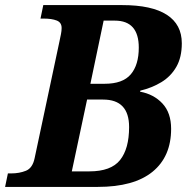

<svg xmlns="http://www.w3.org/2000/svg" viewBox="-43 -734 735 754"><path d="M-23 0 -12 -53H1Q33 -53 59 -63.5Q85 -74 93 -113L190 -569Q194 -588 196.5 -600.5Q199 -613 199 -624Q199 -646 179.5 -653.5Q160 -661 129 -661H116L127 -714H437Q553 -714 612 -676Q671 -638 671 -564Q671 -509 649.5 -471.5Q628 -434 591 -411.5Q554 -389 508 -378L507 -374Q561 -364 595 -327.5Q629 -291 629 -228Q629 -119 556 -59.5Q483 0 341 0ZM368 -405Q439 -405 470.5 -442Q502 -479 502 -547Q502 -653 408 -653H364L312 -405ZM308 -61Q393 -61 428.5 -105.5Q464 -150 464 -235Q464 -343 362 -343H299L239 -61Z"/></svg>

Font: Noto Serif
Style: Bold Italic
Weight: 700
Italic angle: -12°
Designer: Monotype Design Team
Foundry: Monotype Imaging Inc.
Version: Version 2.013